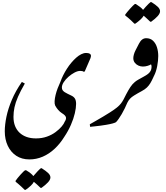

<svg xmlns="http://www.w3.org/2000/svg" viewBox="-20 -1151 1561 1809"><path d="M213 638Q194 619 179.5 606Q165 593 152.5 582Q140 571 127 561V552Q133 542 145.5 527Q158 512 172 496Q186 480 198.5 468Q211 456 217 453H226Q251 468 268 481.5Q285 495 294 508Q313 485 334.5 462.5Q356 440 365 434H373Q414 460 434.5 480Q455 500 455 521Q455 542 432 567Q409 592 371 619H362Q344 601 328.5 587.5Q313 574 299 562Q283 595 221 638Z M257 351Q185 351 133 316.5Q81 282 53 222Q25 162 25 86Q25 25 40.5 -50.5Q56 -126 91.5 -210Q127 -294 186 -379L214 -364Q173 -293 149.5 -239Q126 -185 116.5 -140Q107 -95 107 -50Q107 -1 122 36.5Q137 74 165 100Q193 126 231.5 139.5Q270 153 319 153Q375 153 421.5 136.5Q468 120 503 94Q538 68 560.5 41.5Q583 15 590 -5Q606 -29 601 -47Q596 -65 563 -85Q526 -109 500 -156Q493 -172 494.5 -198Q496 -224 503.5 -255.5Q511 -287 523.5 -319.5Q536 -352 550 -382Q560 -411 575.5 -442Q591 -473 610.5 -503.5Q630 -534 652.5 -560.5Q675 -587 698 -607.5Q721 -628 745 -640Q769 -652 791 -652Q837 -652 837 -624Q837 -620 835.5 -614.5Q834 -609 832 -602L778 -477L767 -475Q764 -479 755.5 -481Q747 -483 736 -483Q712 -483 682.5 -467.5Q653 -452 625.5 -428Q598 -404 580.5 -377Q563 -350 563 -327Q563 -311 570 -301Q577 -291 589 -283Q601 -275 617 -267.5Q633 -260 651 -251Q675 -240 686 -222Q697 -204 697 -172Q697 -135 685 -83.5Q673 -32 648 25.5Q623 83 586 138Q546 203 494.5 251Q443 299 383 325Q323 351 257 351Z M829 44 826 20Q851 6 884 -13Q917 -32 952.5 -53Q988 -74 1016 -92Q1057 -118 1081.5 -138Q1106 -158 1120 -176.5Q1134 -195 1144 -214L1169 -263Q1190 -303 1208.5 -331Q1227 -359 1250 -378Q1264 -390 1282 -400Q1300 -410 1334 -429Q1383 -455 1395 -477Q1405 -493 1409 -500.5Q1413 -508 1426 -508Q1432 -508 1438.5 -501.5Q1445 -495 1445 -482Q1445 -471 1439.5 -455.5Q1434 -440 1423 -419Q1410 -390 1396.5 -367.5Q1383 -345 1364.5 -327Q1346 -309 1316 -293Q1296 -282 1278 -272Q1260 -262 1243 -251Q1220 -237 1205.5 -221.5Q1191 -206 1180 -184Q1169 -158 1155.5 -130Q1142 -102 1127 -76.5Q1112 -51 1098 -31Q1084 -11 1073 0Q1064 6 1040 12.5Q1016 19 980 25Q956 29 927 33Q898 37 871.5 39.5Q845 42 829 44Z M1246 -928Q1229 -946 1214.5 -959Q1200 -972 1187 -983.5Q1174 -995 1160 -1005V-1014Q1167 -1024 1179.5 -1039Q1192 -1054 1206 -1069.5Q1220 -1085 1232 -1097Q1244 -1109 1250 -1113H1260Q1284 -1098 1301 -1084.5Q1318 -1071 1328 -1058Q1340 -1073 1354 -1088Q1368 -1103 1380 -1115Q1392 -1127 1398 -1131H1407Q1447 -1106 1467.5 -1086Q1488 -1066 1488 -1045Q1488 -1024 1465.5 -999Q1443 -974 1404 -946H1396Q1377 -964 1362 -978Q1347 -992 1334 -1003Q1316 -971 1255 -928Z M1383 -397Q1369 -397 1369 -409Q1369 -423 1379 -441.5Q1389 -460 1398.5 -480.5Q1408 -501 1408 -520Q1408 -527 1407 -533.5Q1406 -540 1403 -545Q1394 -538 1371.5 -531Q1349 -524 1326 -524Q1305 -524 1284.5 -533Q1264 -542 1250 -560Q1236 -578 1236 -603Q1236 -618 1241.5 -638Q1247 -658 1258 -679L1290 -741Q1303 -766 1319.5 -778.5Q1336 -791 1357 -791Q1397 -791 1422 -767Q1447 -743 1459 -705Q1471 -667 1471 -623Q1471 -580 1461 -527.5Q1451 -475 1432 -438Q1422 -419 1409.5 -408Q1397 -397 1383 -397Z"/></svg>

Font: Noto Nastaliq Urdu Medium
Style: Regular
Weight: 500
Designer: Monotype Design Team (Patrick Giasson: type design, Kamal Mansour: OpenType code, Glenda Bellarosa). Updated by Simon Co
Foundry: Monotype Imaging Inc., Simon Cozens
Version: Version 3.007